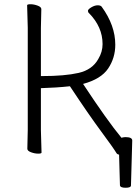

<svg xmlns="http://www.w3.org/2000/svg" viewBox="-20 -720 653 906"><path d="M553 -70Q564 -73 572 -73Q604 -73 604 -57V-56L598 155Q598 166 572.5 166Q547 166 546 154Q545 132 544 84.5Q543 37 542 10Q533 8 530 3Q515 -22 456.5 -101Q398 -180 310 -313Q245 -306 173 -304V-106L176 0Q176 5 160 5Q144 5 126.5 -1.5Q109 -8 109 -18L111 -107V-589L108 -695Q108 -700 124 -700Q140 -700 157.5 -693.5Q175 -687 175 -677L173 -588V-361H178Q286 -361 351 -376Q416 -391 444 -442Q464 -475 464 -512Q464 -593 400 -658Q395 -662 395 -669Q395 -676 411 -685.5Q427 -695 441 -695Q455 -695 460 -688Q524 -600 524 -509Q524 -447 490.5 -397Q457 -347 372 -324Q486 -151 553 -70ZM530 3Z"/></svg>

Font: ToneOZ-Pinyin-WenKai-Light
Style: Light
Weight: 300
Designer: Fontworks Inc.
Foundry: ToneOZ
Version: Version 0.240331